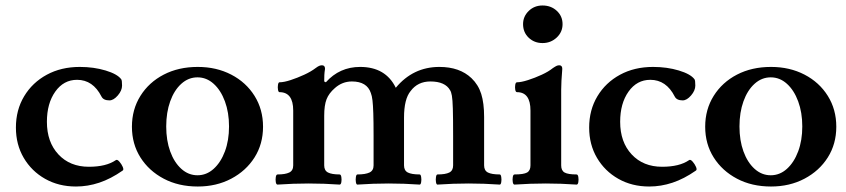

<svg xmlns="http://www.w3.org/2000/svg" viewBox="-20 -669 3086 700"><path d="M257 11Q194 11 144.5 -17Q95 -45 66.5 -93.5Q38 -142 38 -204Q38 -268 68 -318Q98 -368 150.5 -396.5Q203 -425 271 -425Q322 -425 365 -412Q408 -399 422 -380Q425 -376 425 -357Q425 -339 409.5 -321Q394 -303 379 -303Q357 -303 350 -317Q319 -378 261 -378Q212 -378 181.5 -335Q151 -292 151 -225Q151 -151 193 -106Q235 -61 304 -61Q367 -61 402 -85Q407 -89 415 -80Q423 -71 427.5 -60.5Q432 -50 427 -47Q384 -17 342 -3Q300 11 257 11Z M701 11Q631 11 577 -17.5Q523 -46 492 -95Q461 -144 461 -207Q461 -270 492 -319.5Q523 -369 577 -397Q631 -425 701 -425Q769 -425 823 -397Q877 -369 908 -319.5Q939 -270 939 -207Q939 -144 908 -95Q877 -46 823 -17.5Q769 11 701 11ZM700 -30Q733 -30 759 -53.5Q785 -77 800 -117Q815 -157 815 -208Q815 -259 800 -299.5Q785 -340 759 -363.5Q733 -387 700 -387Q667 -387 641 -363.5Q615 -340 600.5 -299.5Q586 -259 586 -208Q586 -157 600.5 -117Q615 -77 641 -53.5Q667 -30 700 -30Z M992 4Q987 4 985.5 -5Q984 -14 985.5 -23.5Q987 -33 992 -33Q1020 -33 1034.5 -40Q1049 -47 1049 -66V-266Q1049 -333 999 -333Q995 -333 993.5 -342Q992 -351 993.5 -360Q995 -369 999 -369Q1015 -369 1039.5 -377Q1064 -385 1089 -396.5Q1114 -408 1131 -421Q1139 -427 1144 -429Q1149 -431 1154 -431Q1165 -431 1165 -418Q1163 -406 1162.5 -395.5Q1162 -385 1162 -372L1168 -369Q1218 -425 1293 -425Q1386 -425 1423 -349Q1486 -425 1582 -425Q1656 -425 1699 -384Q1724 -360 1734.5 -326.5Q1745 -293 1745 -243V-66Q1745 -47 1759 -40Q1773 -33 1802 -33Q1806 -33 1807.5 -23.5Q1809 -14 1807.5 -5Q1806 4 1802 4Q1773 2 1745 1Q1717 0 1689 0Q1660 0 1632 1Q1604 2 1575 4Q1571 4 1569.5 -5Q1568 -14 1569.5 -23.5Q1571 -33 1575 -33Q1604 -33 1618 -40Q1632 -47 1632 -66V-173Q1632 -239 1631 -272.5Q1630 -306 1627.5 -320Q1625 -334 1621 -340Q1603 -372 1549 -372Q1503 -372 1477 -337Q1453 -308 1453 -240V-66Q1453 -47 1467 -40Q1481 -33 1510 -33Q1514 -33 1515.5 -23.5Q1517 -14 1515.5 -5Q1514 4 1510 4Q1482 2 1453.5 1Q1425 0 1397 0Q1368 0 1340 1Q1312 2 1283 4Q1279 4 1277.5 -5Q1276 -14 1277.5 -23.5Q1279 -33 1283 -33Q1312 -33 1327 -40Q1342 -47 1342 -66V-174Q1342 -225 1341 -255.5Q1340 -286 1338 -303Q1336 -320 1332 -330Q1318 -372 1263 -372Q1228 -372 1201 -348Q1179 -329 1170.5 -307Q1162 -285 1162 -247V-66Q1162 -47 1176 -40Q1190 -33 1218 -33Q1223 -33 1224.5 -23.5Q1226 -14 1224.5 -5Q1223 4 1218 4Q1190 2 1162 1Q1134 0 1105 0Q1077 0 1048.5 1Q1020 2 992 4Z M1958 -512Q1928 -512 1907.5 -531.5Q1887 -551 1887 -581Q1887 -609 1907.5 -629Q1928 -649 1958 -649Q1989 -649 2010 -629.5Q2031 -610 2031 -581Q2031 -552 2009.5 -532Q1988 -512 1958 -512ZM1856 4Q1851 4 1849.5 -5Q1848 -14 1849.5 -23.5Q1851 -33 1856 -33Q1889 -33 1901.5 -40Q1914 -47 1914 -66V-266Q1914 -333 1865 -333Q1860 -333 1858.5 -342Q1857 -351 1858.5 -360Q1860 -369 1865 -369Q1880 -369 1905 -377Q1930 -385 1955 -396.5Q1980 -408 1996 -421Q2005 -427 2009.5 -429Q2014 -431 2019 -431Q2030 -431 2030 -418Q2028 -391 2027 -375Q2026 -359 2026 -342V-66Q2026 -47 2038.5 -40Q2051 -33 2082 -33Q2087 -33 2088.5 -23.5Q2090 -14 2088.5 -5Q2087 4 2082 4Q2054 2 2026 1Q1998 0 1970 0Q1942 0 1913.5 1Q1885 2 1856 4Z M2347 11Q2284 11 2234.5 -17Q2185 -45 2156.5 -93.5Q2128 -142 2128 -204Q2128 -268 2158 -318Q2188 -368 2240.5 -396.5Q2293 -425 2361 -425Q2412 -425 2455 -412Q2498 -399 2512 -380Q2515 -376 2515 -357Q2515 -339 2499.5 -321Q2484 -303 2469 -303Q2447 -303 2440 -317Q2409 -378 2351 -378Q2302 -378 2271.5 -335Q2241 -292 2241 -225Q2241 -151 2283 -106Q2325 -61 2394 -61Q2457 -61 2492 -85Q2497 -89 2505 -80Q2513 -71 2517.5 -60.5Q2522 -50 2517 -47Q2474 -17 2432 -3Q2390 11 2347 11Z M2791 11Q2721 11 2667 -17.5Q2613 -46 2582 -95Q2551 -144 2551 -207Q2551 -270 2582 -319.5Q2613 -369 2667 -397Q2721 -425 2791 -425Q2859 -425 2913 -397Q2967 -369 2998 -319.5Q3029 -270 3029 -207Q3029 -144 2998 -95Q2967 -46 2913 -17.5Q2859 11 2791 11ZM2790 -30Q2823 -30 2849 -53.5Q2875 -77 2890 -117Q2905 -157 2905 -208Q2905 -259 2890 -299.5Q2875 -340 2849 -363.5Q2823 -387 2790 -387Q2757 -387 2731 -363.5Q2705 -340 2690.5 -299.5Q2676 -259 2676 -208Q2676 -157 2690.5 -117Q2705 -77 2731 -53.5Q2757 -30 2790 -30Z"/></svg>

Font: Junicode SmExp
Style: Bold
Weight: 700
Width: 6
Designer: Peter S. Baker
Version: Version 2.205; ttfautohint (v1.8.4)